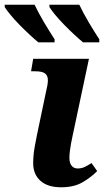

<svg xmlns="http://www.w3.org/2000/svg" viewBox="-75 -786 449 816"><path d="M185 10Q128 10 97 -17.5Q66 -45 66 -93Q66 -107 67.5 -125Q69 -143 73 -165Q77 -187 82 -212L121 -398Q128 -425 128.5 -444Q129 -463 117.5 -473Q106 -483 75 -483H57L66 -536H303L234 -211Q230 -193 227 -176.5Q224 -160 222 -144.5Q220 -129 220 -115Q220 -93 229.5 -81.5Q239 -70 255 -70Q271 -70 284 -76Q297 -82 314 -93L338 -59Q314 -34 277 -12Q240 10 185 10ZM278 -606Q261 -620 240 -639.5Q219 -659 197.5 -681Q176 -703 159.5 -723Q143 -743 135 -756V-766H262Q278 -732 302 -691.5Q326 -651 347 -619V-606ZM88 -606Q71 -620 50 -639.5Q29 -659 7.5 -681Q-14 -703 -30.5 -723Q-47 -743 -55 -756V-766H72Q88 -732 112 -691.5Q136 -651 157 -619V-606Z"/></svg>

Font: Noto Serif
Style: Italic
Weight: 400
Italic angle: -12°
Designer: Monotype Design Team
Foundry: Monotype Imaging Inc.
Version: Version 2.013